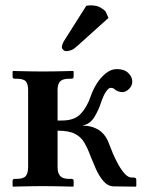

<svg xmlns="http://www.w3.org/2000/svg" viewBox="-20 -696 546 717"><path d="M302 -674Q308 -676 318 -676Q341 -676 355 -668Q369 -660 375 -652L385 -629L265 -521Q255 -512 245 -508.5Q235 -505 227 -505Q221 -505 216 -510Q211 -515 211 -519Q211 -524 213 -530Q215 -536 219 -543ZM85 -72V-360Q85 -382 76.5 -392Q68 -402 42 -402H35Q27 -402 27 -410V-429L29 -431Q29 -431 49 -430.5Q69 -430 95 -429.5Q121 -429 139 -429Q159 -429 185.5 -429.5Q212 -430 232.5 -430.5Q253 -431 253 -431L255 -429V-410Q255 -402 247 -402H238Q214 -402 204.5 -392Q195 -382 195 -360V-246H212Q258 -246 281.5 -271Q305 -296 319 -337Q327 -361 341.5 -384Q356 -407 375.5 -422.5Q395 -438 416 -438Q444 -438 459 -423.5Q474 -409 474 -391Q474 -376 462 -364Q450 -352 437 -352Q430 -352 422.5 -354.5Q415 -357 410 -361Q404 -368 393 -368Q386 -368 376.5 -354.5Q367 -341 359 -318Q349 -286 332.5 -259Q316 -232 287 -227Q323 -227 349 -210.5Q375 -194 388 -157Q393 -143 402 -122Q411 -101 422.5 -80.5Q434 -60 446.5 -46.5Q459 -33 472 -33H479Q482 -33 485.5 -31.5Q489 -30 489 -24V-1L487 1L404 0Q382 -1 365.5 -20.5Q349 -40 337.5 -66.5Q326 -93 318 -113Q307 -143 294.5 -164Q282 -185 259.5 -196.5Q237 -208 195 -208V-72Q195 -50 204.5 -39Q214 -28 238 -28H247Q255 -28 255 -20V-1L253 1Q253 1 232.5 0.5Q212 0 185.5 -0.5Q159 -1 139 -1Q121 -1 95 -0.5Q69 0 49 0.5Q29 1 29 1L27 -1V-20Q27 -28 35 -28H42Q68 -28 76.5 -39Q85 -50 85 -72Z"/></svg>

Font: Libertinus Serif SemiBold
Style: Regular
Weight: 600
Designer: Philipp H. Poll, Khaled Hosny
Foundry: Caleb Maclennan
Version: Version 7.051;RELEASE